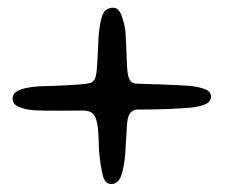

<svg xmlns="http://www.w3.org/2000/svg" viewBox="-20 -558 582 496"><path d="M267 -82.5Q251 -82.5 245.2 -106.2Q239.5 -130 236 -166.5Q235.5 -176 235.2 -184Q235 -192 234.8 -199.5Q234.5 -207 234 -213.5Q233.5 -220 233 -225.5Q231 -244.5 226.5 -254.5Q222 -264.5 214.2 -268.5Q206.5 -272.5 193 -272.5Q186.5 -272.5 170.8 -272.2Q155 -272 136 -272Q117 -272 99.2 -272.2Q81.5 -272.5 70 -273Q44.5 -275 28.5 -281.8Q12.5 -288.5 12.5 -304Q12.5 -314.5 22 -321Q31.5 -327.5 50.2 -331.2Q69 -335 97 -335.5Q118 -336 140.2 -337Q162.5 -338 181.2 -339.5Q200 -341 208.5 -342.5Q218.5 -344 223.8 -351.8Q229 -359.5 230.5 -384.5Q231 -391.5 231.5 -399.8Q232 -408 232.5 -417.5Q233 -427 233.5 -438Q234 -449 234.5 -461Q238 -505.5 246 -521.8Q254 -538 272.5 -538Q286.5 -538 294 -517.8Q301.5 -497.5 304 -477Q305 -463 305.5 -451.2Q306 -439.5 306.5 -428.8Q307 -418 307.2 -408.8Q307.5 -399.5 308 -391.5Q309 -363 314.5 -352.8Q320 -342.5 331.5 -342Q338.5 -341.5 356.8 -341Q375 -340.5 397 -339.8Q419 -339 439.5 -338Q460 -337 472 -336Q497 -333 511 -327Q525 -321 525 -308.5Q525 -294 507.8 -287.5Q490.5 -281 462.5 -279Q442 -277.5 416.8 -276.5Q391.5 -275.5 369.2 -275.2Q347 -275 334.5 -275Q322 -274.5 315.2 -264.2Q308.5 -254 307.5 -227Q307 -220.5 306.8 -213.5Q306.5 -206.5 305.8 -198.5Q305 -190.5 304.8 -182.5Q304.5 -174.5 304 -166Q301.5 -130 293.8 -106.2Q286 -82.5 267 -82.5Z"/></svg>

Font: Gluten Thin Light
Style: Regular
Weight: 300
Version: Version 1.300